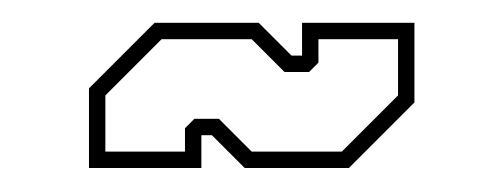

<svg xmlns="http://www.w3.org/2000/svg" viewBox="-20 -398 430 164"><path d="M56 -254.5V-322.5L112 -378.5H201L229 -350.5H238V-378.5H334V-310.5L278 -254.5H189L161 -282.5H152V-254.5ZM70 -268.5H138V-288.5L146 -296.5H167L195 -268.5H272L320 -316.5V-364.5H252V-344.5L244 -336.5H223L195 -364.5H118L70 -316.5Z"/></svg>

Font: Tourney Thin
Style: Regular
Weight: 100
Designer: Tyler Finck
Foundry: Etcetera Type Co
Version: Version 1.015